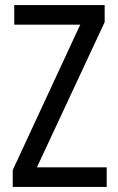

<svg xmlns="http://www.w3.org/2000/svg" viewBox="-20 -734 464 754"><path d="M399 0V-77H125L391 -647V-714H36V-637H295L30 -66V0Z"/></svg>

Font: Noto Sans Myanmar UI Condensed
Style: Regular
Weight: 400
Width: 3
Designer: Monotype Design Team
Foundry: Monotype Imaging Inc.
Version: Version 2.103